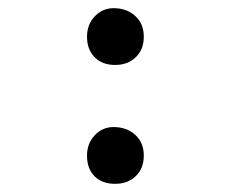

<svg xmlns="http://www.w3.org/2000/svg" viewBox="-20 -451 565 470"><path d="M193 -361Q193 -391 212 -411Q231 -431 258 -431Q290 -431 311 -412Q332 -393 332 -361Q332 -330 312.5 -311Q293 -292 262 -292Q230 -292 211.5 -311Q193 -330 193 -361ZM193 -70Q193 -100 212 -120Q231 -140 258 -140Q290 -140 311 -121Q332 -102 332 -70Q332 -39 312.5 -20Q293 -1 262 -1Q230 -1 211.5 -19.5Q193 -38 193 -70Z"/></svg>

Font: KaTeX_Typewriter
Style: Regular
Weight: 400
Version: Version 1.1; ttfautohint (v1.3)